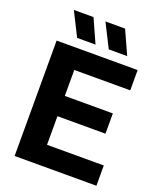

<svg xmlns="http://www.w3.org/2000/svg" viewBox="-169 -1053 965 1157"><g transform="rotate(20 313.5 -474.5)"><path d="M66.5 0V-740H586V-610H227V-130H591V0ZM163 -313.5V-443.5H535V-313.5ZM380 -797.5 303.5 -949H429.5L498 -797.5ZM177 -797.5 101 -949H227L295 -797.5Z"/></g></svg>

Font: Encode Sans SC Condensed Thin
Style: Bold
Weight: 700
Version: Version 3.002